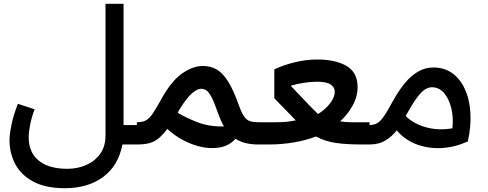

<svg xmlns="http://www.w3.org/2000/svg" viewBox="-20 -760 2565 1010"><path d="M321 230Q220 230 155.5 195.5Q91 161 60.5 103.5Q30 46 30 -23Q30 -52 40 -102Q50 -152 74 -214L162 -185Q146 -142 138.5 -104.5Q131 -67 131 -38Q131 43 184.5 85.5Q238 128 334 128Q387 128 432.5 108.5Q478 89 506.5 50Q535 11 535 -47V-740H630V-102H700V0H624Q603 111 523 170.5Q443 230 321 230Z M700 0V-117H702Q728 -117 746 -126Q764 -135 780.5 -158.5Q797 -182 821 -225Q876 -328 934 -370.5Q992 -413 1047 -413Q1087 -413 1119 -395Q1151 -377 1179 -333Q1207 -289 1235 -210Q1251 -166 1265 -146.5Q1279 -127 1296.5 -122Q1314 -117 1339 -117H1340V0H1339Q1301 0 1271.5 -7.5Q1242 -15 1219 -30Q1186 6 1139.5 15Q1093 24 1042.5 13.5Q992 3 944 -22.5Q896 -48 860 -82Q836 -50 814 -32Q792 -14 765.5 -7Q739 0 702 0ZM921 -179Q918 -173 915 -167Q955 -142 1017.5 -117.5Q1080 -93 1158 -95Q1149 -111 1141.5 -128Q1134 -145 1127 -164Q1107 -223 1092 -250.5Q1077 -278 1064.5 -285.5Q1052 -293 1037 -293Q1017 -293 988.5 -268Q960 -243 921 -179Z M1340 0V-117H1435Q1464 -117 1488.5 -119.5Q1513 -122 1536 -127L1535 -128L1423 -243V-395Q1471 -418 1531 -432.5Q1591 -447 1649 -447Q1745 -447 1803 -413Q1861 -379 1861 -302Q1861 -251 1834 -203Q1807 -155 1769 -122Q1795 -117 1829 -117H1924V0H1883Q1803 0 1747 -8Q1691 -16 1642 -42Q1590 -22 1526.5 -11Q1463 0 1395 0ZM1653 -160Q1695 -187 1718 -218.5Q1741 -250 1741 -277Q1741 -300 1720 -315Q1699 -330 1649 -330Q1613 -330 1576 -324Q1539 -318 1509 -309L1611 -202Q1623 -190 1633.5 -179.5Q1644 -169 1653 -160Z M1921 0V-102H1923Q1958 -102 1980 -124.5Q2002 -147 2027 -193Q2042 -221 2063.5 -257Q2085 -293 2113.5 -327Q2142 -361 2178.5 -383Q2215 -405 2260 -405Q2317 -405 2359 -375Q2401 -345 2425.5 -291.5Q2450 -238 2454.5 -167.5Q2459 -97 2441 -16Q2375 14 2306 18.5Q2237 23 2174.5 0.5Q2112 -22 2067 -74Q2044 -44 2009 -22Q1974 0 1923 0ZM2115 -152 2114 -150Q2153 -110 2219 -91Q2285 -72 2360 -85Q2366 -144 2353.5 -193Q2341 -242 2315 -271.5Q2289 -301 2252 -301Q2234 -301 2215 -289Q2196 -277 2172.5 -245Q2149 -213 2115 -152Z"/></svg>

Font: Lexend SemiBold
Style: Regular
Weight: 600
Designer: Bonnie Shaver-Troup, Thomas Jockin
Foundry: Lexend
Version: Version 1.005; ttfautohint (v1.8.3)